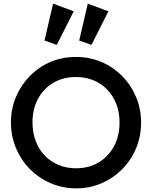

<svg xmlns="http://www.w3.org/2000/svg" viewBox="-20 -1022 834 1052"><path d="M398 10Q323 10 258 -18Q193 -46 144 -95.5Q95 -145 67.5 -210.5Q40 -276 40 -351Q40 -426 67.5 -491Q95 -556 143.5 -605.5Q192 -655 256.5 -682.5Q321 -710 396 -710Q471 -710 535.5 -682.5Q600 -655 649 -605.5Q698 -556 725.5 -490.5Q753 -425 753 -350Q753 -275 725.5 -209.5Q698 -144 649.5 -95Q601 -46 536.5 -18Q472 10 398 10ZM396 -100Q467 -100 520.5 -132Q574 -164 604.5 -220.5Q635 -277 635 -351Q635 -406 617.5 -451.5Q600 -497 568 -530.5Q536 -564 492.5 -582Q449 -600 396 -600Q326 -600 272.5 -568.5Q219 -537 188.5 -481Q158 -425 158 -351Q158 -296 175.5 -249.5Q193 -203 224.5 -170Q256 -137 300 -118.5Q344 -100 396 -100ZM291 -776 224 -800 271 -1002 384 -960ZM481 -776 414 -800 461 -1002 574 -960Z"/></svg>

Font: Outfit Thin Medium
Style: Regular
Weight: 500
Version: Version 1.100;gftools[0.9.27]